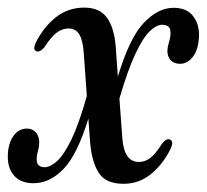

<svg xmlns="http://www.w3.org/2000/svg" viewBox="-26 -462 530 492"><path d="M270.5 -343 276 -265.5Q306 -365.5 342.8 -403.8Q379.5 -442 418.5 -442Q451.5 -442 468 -421.8Q484.5 -401.5 484 -370.5Q483 -336.5 469 -317.5Q455 -298.5 435 -298.5Q419.5 -298.5 411 -308.2Q402.5 -318 403 -333Q403.5 -343 407.2 -354.8Q411 -366.5 411 -379Q411 -398.5 389.5 -398.5Q375 -398.5 357.8 -382Q340.5 -365.5 321 -324.2Q301.5 -283 280 -209.5L287.5 -107.5Q292 -47 330 -47Q346 -47 359.5 -57.5Q373 -68 390 -95Q401.5 -109 410.5 -104Q419.5 -99 411.5 -81.5Q392 -41.5 361.2 -16.2Q330.5 9 290.5 9Q245.5 9 227.5 -18.5Q209.5 -46 205 -96L200.5 -158Q172 -65.5 136.8 -29Q101.5 7.5 60 7.5Q27.5 7.5 10.5 -11.5Q-6.5 -30.5 -6 -62.5Q-5.5 -93.5 8 -113Q21.5 -132.5 43 -132.5Q57.5 -132.5 66 -122.5Q74.5 -112.5 74.5 -97.5Q74.5 -86.5 71.2 -75.2Q68 -64 68 -53.5Q68 -33.5 88.5 -33.5Q102.5 -33.5 120 -49Q137.5 -64.5 156.8 -104Q176 -143.5 196.5 -216L188.5 -328Q186 -360 176.8 -374.5Q167.5 -389 149.5 -389Q133 -389 118.8 -378Q104.5 -367 87.5 -340.5Q75 -326.5 66.5 -331Q57.5 -336 66 -353.5Q86 -393 117.2 -417.8Q148.5 -442.5 190 -442.5Q229 -442.5 247.8 -417Q266.5 -391.5 270.5 -343Z"/></svg>

Font: Fraunces 144pt S050
Style: Italic
Weight: 400
Italic angle: -16°
Version: Version 1.000; ttfautohint (v1.8.3)